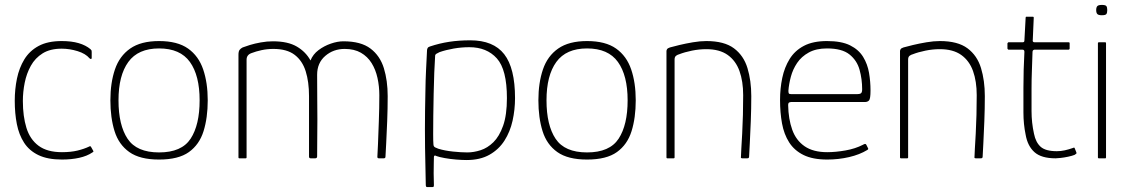

<svg xmlns="http://www.w3.org/2000/svg" viewBox="-20 -644 4599 781"><path d="M232 5Q174 5 136.5 -13Q99 -31 78 -63.5Q57 -96 48.5 -139.5Q40 -183 40 -234Q40 -281 49 -324.5Q58 -368 79 -402.5Q100 -437 137 -457Q174 -477 231 -477Q271 -477 300 -468.5Q329 -460 348 -444Q352 -440 352.5 -438.5Q353 -437 353 -432V-409Q353 -404 350 -404Q347 -404 344 -407Q328 -426 295.5 -436Q263 -446 231 -446Q184 -446 153.5 -427Q123 -408 105.5 -376.5Q88 -345 80.5 -307.5Q73 -270 73 -233Q73 -171 87.5 -124Q102 -77 137 -51Q172 -25 232 -25Q268 -25 295 -31.5Q322 -38 343 -48Q347 -51 350 -47L359 -31Q361 -28 359.5 -26.5Q358 -25 356 -24Q334 -9 302 -2Q270 5 232 5Z M627 5Q549 5 506 -25.5Q463 -56 446 -110.5Q429 -165 429 -236Q429 -307 447.5 -361.5Q466 -416 509.5 -446.5Q553 -477 627 -477Q702 -477 745 -446.5Q788 -416 806.5 -361.5Q825 -307 825 -236Q825 -165 808 -110.5Q791 -56 748.5 -25.5Q706 5 627 5ZM627 -24Q719 -24 755.5 -80Q792 -136 792 -236Q792 -337 752.5 -392Q713 -447 627 -447Q542 -447 502 -392Q462 -337 462 -236Q462 -135 499 -79.5Q536 -24 627 -24Z M954 0Q950 0 950 -4V-421Q950 -435 954.5 -441Q959 -447 967 -451Q977 -455 996.5 -461Q1016 -467 1041 -471.5Q1066 -476 1090 -476Q1151 -476 1187.5 -454.5Q1224 -433 1243 -398Q1253 -423 1275.5 -440Q1298 -457 1325.5 -466.5Q1353 -476 1377 -476Q1448 -476 1487 -446.5Q1526 -417 1541.5 -366.5Q1557 -316 1557 -253Q1557 -202 1555 -151.5Q1553 -101 1551 -62.5Q1549 -24 1548 -7Q1548 -3 1546 -1.5Q1544 0 1541 0H1522Q1518 0 1516.5 -1.5Q1515 -3 1515 -6Q1516 -17 1517.5 -57Q1519 -97 1521 -151Q1523 -205 1523 -257Q1523 -293 1515.5 -327Q1508 -361 1491.5 -387.5Q1475 -414 1448 -429.5Q1421 -445 1382 -445Q1336 -445 1303 -416.5Q1270 -388 1270 -340Q1270 -281 1270.5 -237Q1271 -193 1271 -157Q1271 -121 1270.5 -85.5Q1270 -50 1270 -8Q1270 0 1262 0H1244Q1237 0 1237 -7V-253Q1237 -311 1223.5 -354Q1210 -397 1178.5 -421Q1147 -445 1092 -445Q1067 -445 1044 -440Q1021 -435 1003 -428Q983 -421 983 -401V-4Q983 0 979 0Z M1712 110Q1710 34 1709 -42Q1708 -118 1709 -194Q1710 -235 1710.5 -276Q1711 -317 1713 -358Q1715 -399 1717 -439Q1717 -444 1719.5 -448.5Q1722 -453 1729 -455Q1768 -468 1807.5 -474Q1847 -480 1893 -480Q1987 -480 2031 -423.5Q2075 -367 2075 -245Q2075 -198 2065 -153Q2055 -108 2032 -72Q2009 -36 1971 -14.5Q1933 7 1878 7Q1860 7 1835.5 5Q1811 3 1789 -1Q1767 -5 1756 -9Q1751 -12 1748 -11Q1745 -10 1745 -5Q1745 3 1744.5 20.5Q1744 38 1744 61Q1744 84 1745 109Q1745 110 1744.5 113.5Q1744 117 1739 117H1717Q1714 117 1713 114Q1712 111 1712 110ZM1743 -58Q1743 -48 1750 -44.5Q1757 -41 1763 -39Q1789 -31 1822.5 -27.5Q1856 -24 1881 -24Q1907 -24 1935 -33Q1963 -42 1987 -65.5Q2011 -89 2026.5 -132.5Q2042 -176 2042 -245Q2042 -361 2001 -406.5Q1960 -452 1889 -452Q1857 -452 1825.5 -446.5Q1794 -441 1768 -432Q1761 -429 1755.5 -425.5Q1750 -422 1750 -417Q1748 -390 1746.5 -349Q1745 -308 1744 -262Q1743 -216 1742.5 -173Q1742 -130 1742 -99Q1742 -68 1743 -58Z M2368 5Q2290 5 2247 -25.5Q2204 -56 2187 -110.5Q2170 -165 2170 -236Q2170 -307 2188.5 -361.5Q2207 -416 2250.5 -446.5Q2294 -477 2368 -477Q2443 -477 2486 -446.5Q2529 -416 2547.5 -361.5Q2566 -307 2566 -236Q2566 -165 2549 -110.5Q2532 -56 2489.5 -25.5Q2447 5 2368 5ZM2368 -24Q2460 -24 2496.5 -80Q2533 -136 2533 -236Q2533 -337 2493.5 -392Q2454 -447 2368 -447Q2283 -447 2243 -392Q2203 -337 2203 -236Q2203 -135 2240 -79.5Q2277 -24 2368 -24Z M2695 0Q2691 0 2691 -4Q2691 -112 2691 -220Q2691 -328 2691 -436Q2691 -440 2693.5 -444Q2696 -448 2705 -451Q2719 -455 2744 -461Q2769 -467 2798.5 -472Q2828 -477 2853 -477Q2926 -477 2965.5 -447.5Q3005 -418 3020.5 -367Q3036 -316 3036 -253Q3036 -202 3034 -151.5Q3032 -101 3030 -62Q3028 -23 3027 -5Q3026 -2 3024.5 -1Q3023 0 3018 0H3000Q2996 0 2994.5 -1.5Q2993 -3 2994 -7Q2994 -15 2995.5 -40Q2997 -65 2999 -100.5Q3001 -136 3002 -177Q3003 -218 3003 -257Q3003 -313 2988 -355Q2973 -397 2940 -420.5Q2907 -444 2853 -444Q2824 -444 2794.5 -438Q2765 -432 2742 -423Q2737 -422 2730.5 -417.5Q2724 -413 2724 -402Q2724 -336 2724 -269.5Q2724 -203 2724 -136.5Q2724 -70 2724 -4Q2724 0 2720 0Z M3153 -237Q3153 -284 3162 -327Q3171 -370 3192 -404Q3213 -438 3250 -457.5Q3287 -477 3344 -477Q3403 -477 3438 -459.5Q3473 -442 3491 -412.5Q3509 -383 3515 -347.5Q3521 -312 3521 -276Q3521 -242 3515 -235.5Q3509 -229 3498 -229H3197Q3196 -229 3191 -227.5Q3186 -226 3186 -216Q3187 -160 3202.5 -116.5Q3218 -73 3253 -49Q3288 -25 3345 -25Q3379 -25 3419 -32Q3459 -39 3490 -55Q3495 -58 3498.5 -58.5Q3502 -59 3504 -55L3511 -41Q3512 -39 3511.5 -37.5Q3511 -36 3508 -34Q3477 -15 3434 -5Q3391 5 3345 5Q3286 5 3248.5 -13.5Q3211 -32 3190 -65Q3169 -98 3161 -142Q3153 -186 3153 -237ZM3487 -281Q3487 -322 3476.5 -360Q3466 -398 3435.5 -422.5Q3405 -447 3344 -447Q3300 -447 3270 -430.5Q3240 -414 3222.5 -388Q3205 -362 3197 -332Q3189 -302 3187 -275Q3187 -268 3188.5 -264.5Q3190 -261 3199 -261H3466Q3477 -261 3482 -264.5Q3487 -268 3487 -281Z M3645 0Q3641 0 3641 -4Q3641 -112 3641 -220Q3641 -328 3641 -436Q3641 -440 3643.5 -444Q3646 -448 3655 -451Q3669 -455 3694 -461Q3719 -467 3748.5 -472Q3778 -477 3803 -477Q3876 -477 3915.5 -447.5Q3955 -418 3970.5 -367Q3986 -316 3986 -253Q3986 -202 3984 -151.5Q3982 -101 3980 -62Q3978 -23 3977 -5Q3976 -2 3974.5 -1Q3973 0 3968 0H3950Q3946 0 3944.5 -1.5Q3943 -3 3944 -7Q3944 -15 3945.5 -40Q3947 -65 3949 -100.5Q3951 -136 3952 -177Q3953 -218 3953 -257Q3953 -313 3938 -355Q3923 -397 3890 -420.5Q3857 -444 3803 -444Q3774 -444 3744.5 -438Q3715 -432 3692 -423Q3687 -422 3680.5 -417.5Q3674 -413 3674 -402Q3674 -336 3674 -269.5Q3674 -203 3674 -136.5Q3674 -70 3674 -4Q3674 0 3670 0Z M4274 0Q4216 0 4188 -25Q4160 -50 4152 -96Q4143 -139 4143 -187Q4143 -235 4143 -287Q4143 -324 4144 -360.5Q4145 -397 4147 -433Q4147 -442 4139 -442H4082Q4081 -442 4079.5 -444Q4078 -446 4078 -446V-468Q4078 -468 4079.5 -470Q4081 -472 4082 -472H4139Q4143 -472 4145 -473.5Q4147 -475 4147 -480L4152 -572Q4152 -576 4155 -576H4181Q4183 -576 4184 -575Q4185 -574 4185 -572L4181 -481Q4180 -477 4182 -474.5Q4184 -472 4188 -472H4327Q4329 -472 4330 -471Q4331 -470 4331 -468V-446Q4331 -446 4330 -444Q4329 -442 4327 -442H4188Q4186 -442 4183 -440Q4180 -438 4180 -433Q4179 -396 4177.5 -358.5Q4176 -321 4176 -283Q4176 -239 4176 -192Q4176 -145 4186 -100Q4193 -65 4213 -47Q4233 -29 4279 -29Q4295 -29 4311 -32.5Q4327 -36 4344 -42Q4348 -44 4349.5 -43.5Q4351 -43 4352 -40L4358 -25Q4360 -21 4358 -19Q4356 -17 4351 -14Q4341 -10 4324.5 -6.5Q4308 -3 4293.5 -1.5Q4279 0 4274 0Z M4484 -603Q4484 -592 4480.5 -587Q4477 -582 4462 -582Q4448 -582 4443.5 -587Q4439 -592 4439 -603Q4439 -614 4443.5 -619Q4448 -624 4462 -624Q4477 -624 4480.5 -619Q4484 -614 4484 -603ZM4479 -4Q4479 0 4476 0H4450Q4446 0 4446 -4V-468Q4446 -472 4450 -472H4476Q4479 -472 4479 -468Z"/></svg>

Font: Glory Thin Thin
Style: Regular
Weight: 250
Version: Version 1.011